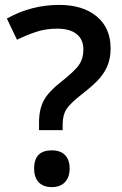

<svg xmlns="http://www.w3.org/2000/svg" viewBox="-20 -744 493 778"><path d="M138.2 -216.8V-248Q138.2 -301.8 157.7 -337.4Q177.2 -373 226.1 -411.1Q284.2 -457 301 -482.4Q317.9 -507.8 317.9 -543Q317.9 -584 290.5 -606Q263.2 -627.9 211.9 -627.9Q165.5 -627.9 126 -614.7Q86.4 -601.6 48.8 -583L7.8 -668.9Q106.9 -724.1 220.2 -724.1Q315.9 -724.1 372.1 -677.2Q428.2 -630.4 428.2 -547.9Q428.2 -511.2 417.5 -482.7Q406.7 -454.1 385 -428.2Q363.3 -402.3 310.1 -360.8Q264.6 -325.2 249.3 -301.8Q233.9 -278.3 233.9 -238.8V-216.8ZM118.2 -61Q118.2 -134.8 189.9 -134.8Q225.1 -134.8 243.7 -115.5Q262.2 -96.2 262.2 -61Q262.2 -26.4 243.4 -6.1Q224.6 14.2 189.9 14.2Q155.3 14.2 136.7 -5.6Q118.2 -25.4 118.2 -61Z"/></svg>

Font: f2_25842          
Style: Regular
Weight: 600
Foundry: Ascender Corporation
Version: Version 1.10